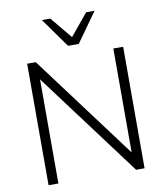

<svg xmlns="http://www.w3.org/2000/svg" viewBox="-99 -1017 941 1097"><g transform="rotate(-10 371.5 -468.0)"><path d="M93 0H150V-604L601 0H650V-705H593V-102L143 -705H93ZM341 -765H403L525 -936H476L372 -810L268 -936H219Z"/></g></svg>

Font: Poppy and Pepper Light
Style: Regular
Weight: 300
Designer: Thy Ha
Foundry: Thy Ha
Version: Version 0.001;Glyphs 3.2 (3227)